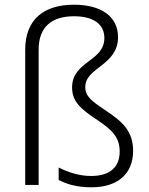

<svg xmlns="http://www.w3.org/2000/svg" viewBox="-20 -785 633 815"><path d="M481 -627C481 -715 410 -765 294 -765C169 -765 87 -705 87 -574V0H144V-574C144 -673 202 -716 294 -716C374 -716 423 -684 423 -624C423 -523 286 -526 286 -414C286 -353 323 -322 394 -275C456 -233 488 -203 488 -141C488 -78 449 -38 367 -38C316 -38 268 -54 229 -74V-21C264 -3 306 10 369 10C480 10 545 -48 545 -144C545 -230 498 -269 433 -313C367 -357 342 -376 342 -416C342 -499 481 -507 481 -627Z"/></svg>

Font: Noto Sans Gujarati UI Light
Style: Regular
Weight: 300
Designer: Jelle Bosma - Monotype Design Team, Universal Thirst
Foundry: Monotype Imaging Inc.
Version: Version 2.106